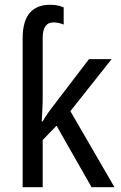

<svg xmlns="http://www.w3.org/2000/svg" viewBox="-20 -785 507 805"><path d="M75 -625V0H159V-198L217 -258L364 0H460L275 -319L448 -537H353L208 -347Q196 -332 181.5 -311.5Q167 -291 159 -276H155Q156 -299 157.5 -325Q159 -351 159 -373V-626Q159 -691 204 -691Q226 -691 247 -682V-754Q222 -765 191 -765Q75 -765 75 -625Z"/></svg>

Font: Noto Sans UI SemiCondensed
Style: Regular
Weight: 400
Width: 4
Designer: Monotype Design Team
Foundry: Monotype Imaging Inc.
Version: 1.001